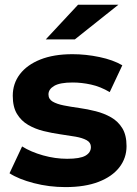

<svg xmlns="http://www.w3.org/2000/svg" viewBox="-20 -771 571 799"><path d="M252.5 7.6Q184.3 7.6 120.9 -8.9Q57.4 -25.4 19.6 -50L72 -161.6Q108.6 -138.6 159.1 -124.4Q209.7 -110.2 259.3 -110.2Q313 -110.2 335.7 -123.2Q358.3 -136.3 358.3 -159.1Q358.3 -177.8 340.7 -187.5Q323.1 -197.2 294.2 -202.3Q265.3 -207.4 230.6 -212.2Q195.9 -217.1 161 -225.7Q126.1 -234.4 97.2 -251.2Q68.3 -268 50.7 -297Q33.1 -326 33.1 -372.4Q33.1 -423.2 62.7 -462.2Q92.4 -501.2 148 -523.4Q203.6 -545.5 281.7 -545.5Q337.5 -545.5 394.1 -533.6Q450.8 -521.7 489 -499.3L436.6 -387.7Q397.7 -410.7 358.4 -419.2Q319.1 -427.7 282.3 -427.7Q229.6 -427.7 205.7 -413.7Q181.7 -399.7 181.7 -378.2Q181.7 -358.4 199.3 -348.1Q216.9 -337.9 245.8 -332.2Q274.7 -326.5 309.4 -321.7Q344.1 -316.9 378.8 -308Q413.6 -299.1 442.5 -282.6Q471.4 -266.1 489 -237.4Q506.6 -208.7 506.6 -162.9Q506.6 -113.3 476.8 -74.8Q447 -36.2 390.3 -14.3Q333.7 7.6 252.5 7.6ZM170.4 -607 304.8 -751.3H472.7L291.4 -607Z"/></svg>

Font: Montserrat Alternates Thin
Style: Regular
Weight: 100
Designer: Julieta Ulanovsky
Foundry: Julieta Ulanovsky
Version: Version 9.000